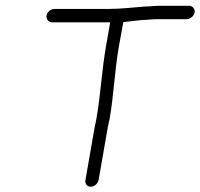

<svg xmlns="http://www.w3.org/2000/svg" viewBox="-20 -669 760 730"><path d="M432 -493 449 -585C470 -587 505 -592 522 -593H523C538 -593 559 -596 576 -596H689C703 -596 718 -608 720 -622C722 -636 712 -647 698 -647H584C569 -647 546 -644 529 -644C490 -641 438 -635 394 -635H187C174 -635 159 -624 157 -610C155 -596 165 -584 178 -584H399L383 -493C367 -402 363 -312 347 -220C345 -207 342 -196 340 -186L305 15C302 29 311 41 325 41C339 41 352 29 355 15L390 -186C392 -195 394 -206 397 -218C413 -311 416 -401 432 -493ZM397 -223ZM530 -649Z"/></svg>

Font: Blanket
Style: LightObl
Weight: 300
Foundry: Cannot Into Space Fonts
Version: Version 0.9